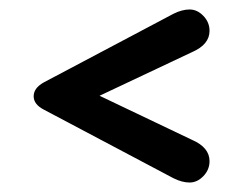

<svg xmlns="http://www.w3.org/2000/svg" viewBox="-20 -500 520 405"><path d="M190 -298 385 -390Q422 -406 422 -435Q422 -453 409 -466.5Q396 -480 380 -480Q364 -480 346 -471L72 -326Q51 -314 51 -297Q51 -280 72 -269L346 -124Q364 -115 380 -115Q396 -115 409 -128.5Q422 -142 422 -160Q422 -189 385 -205Z"/></svg>

Font: Beiruti SemiBold
Style: Regular
Weight: 600
Designer: Arlette Boutros
Foundry: Boutros
Version: Version 1.41